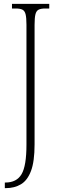

<svg xmlns="http://www.w3.org/2000/svg" viewBox="-20 -734 305 994"><path d="M5 240V211H8Q66 211 91.5 168Q117 125 117 15V-606Q117 -642 112.5 -660Q108 -678 96 -684Q84 -690 61 -690H42V-714H235V-690H215Q192 -690 180 -684Q168 -678 163.5 -660Q159 -642 159 -605V14Q159 102 140.5 151Q122 200 88.5 220Q55 240 10 240Z"/></svg>

Font: Noto Serif ExtraCondensed ExtraLight
Style: Regular
Weight: 200
Width: 2
Designer: Monotype Design Team
Foundry: Monotype Imaging Inc.
Version: Version 2.015